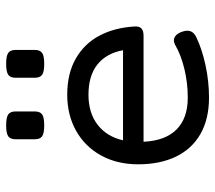

<svg xmlns="http://www.w3.org/2000/svg" viewBox="-58 -648 716 640"><g transform="rotate(-90 300.0 -328.0)"><path d="M531.7 -237.8Q532.7 -221.7 525.1 -214.6Q517.6 -207.5 501 -207.5H147.5Q150.9 -134.8 188.5 -97.4Q226.1 -60.1 294.4 -60.1Q343.3 -60.1 389.9 -71.3Q436.5 -82.5 470.2 -102.1Q478.5 -106.4 485.4 -106.4Q494.6 -106.4 502.2 -99.4Q509.8 -92.3 514.2 -79.1Q517.6 -70.3 517.6 -61.5Q517.6 -42 496.1 -31.7Q456.5 -12.7 402.8 -1Q349.1 10.7 294.4 10.7Q223.6 10.7 173.8 -17.6Q124 -45.9 98.1 -99.1Q72.3 -152.3 72.3 -225.6Q72.3 -295.4 101.8 -349.1Q131.3 -402.8 184.1 -432.4Q236.8 -461.9 304.2 -461.9Q375 -461.9 424.8 -433.3Q474.6 -404.8 501.2 -354.5Q527.8 -304.2 531.7 -237.8ZM152.3 -275.9H452.6Q442.4 -331.5 405 -361.3Q367.7 -391.1 304.2 -391.1Q243.7 -391.1 204.1 -360.6Q164.6 -330.1 152.3 -275.9ZM202.1 -538.6Q175.3 -538.6 165.5 -545.7Q155.8 -552.7 155.8 -570.3V-633.8Q155.8 -651.4 165.5 -658.4Q175.3 -665.5 202.1 -665.5Q229 -665.5 238.8 -658.4Q248.5 -651.4 248.5 -633.8V-570.3Q248.5 -552.7 238.8 -545.7Q229 -538.6 202.1 -538.6ZM407.2 -538.6Q380.4 -538.6 370.6 -545.7Q360.8 -552.7 360.8 -570.3V-633.8Q360.8 -651.4 370.6 -658.4Q380.4 -665.5 407.2 -665.5Q434.1 -665.5 443.8 -658.4Q453.6 -651.4 453.6 -633.8V-570.3Q453.6 -552.7 443.8 -545.7Q434.1 -538.6 407.2 -538.6Z"/></g></svg>

Font: Courier Prime Code
Style: Regular
Weight: 400
Designer: Alan Dague-Greene
Foundry: Quote-Unquote Apps
Version: Version 3.0318